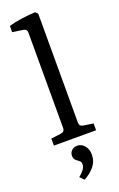

<svg xmlns="http://www.w3.org/2000/svg" viewBox="-166 -698 592 953"><g transform="rotate(-20 130.5 -221.5)"><path d="M170 -67Q170 -47 189 -44L242 -36V0H19V-37L72 -44Q92 -47 92 -66V-570Q92 -589 72 -592L17 -600V-633Q48 -642 87.5 -647.5Q127 -653 158 -654L170 -642ZM181 106Q181 142 158 169Q135 196 104 211L84 190Q98 179 109.5 165Q121 151 121 136Q121 123 115 118.5Q109 114 105 110Q98 106 92 99Q86 92 86 78Q86 62 97.5 51Q109 40 127 40Q150 40 165.5 59Q181 78 181 106Z"/></g></svg>

Font: Rasa
Style: Regular
Weight: 400
Designer: Anna Giedrys (Yrsa+Rasa design), David Brezina (Yrsa art-direction, Rasa art-direction, design)
Foundry: Rosetta Type Foundry
Version: Version 2.004